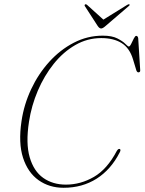

<svg xmlns="http://www.w3.org/2000/svg" viewBox="-20 -880 685 910"><path d="M548.5 -173.5Q554 -169.5 547 -157Q506 -76.5 438 -33.2Q370 10 281.5 10Q213.5 10 162.8 -26Q112 -62 89.2 -132.2Q66.5 -202.5 82 -306Q93.5 -384.5 127.5 -457Q161.5 -529.5 213.2 -586.8Q265 -644 329.8 -677.5Q394.5 -711 467 -711Q510.5 -711 536 -698Q561.5 -685 574 -672.2Q586.5 -659.5 590.5 -659.5Q595.5 -659.5 601.8 -672.2Q608 -685 614.2 -697.5Q620.5 -710 625.5 -710Q633 -710 635 -699L644.5 -547.5Q645.5 -538 636.5 -537Q630.5 -536.5 626.5 -545.5L610.5 -598.5Q594.5 -652 556.5 -675.8Q518.5 -699.5 460 -699.5Q394 -699.5 336.8 -666.5Q279.5 -633.5 234.5 -577.2Q189.5 -521 159.2 -450Q129 -379 117.5 -303.5Q101.5 -200.5 120.8 -134.5Q140 -68.5 185 -36.8Q230 -5 292.5 -5Q362 -5 425 -41.5Q488 -78 533.5 -164.5Q541 -177 548.5 -173.5ZM480.5 -757Q467 -745 459.5 -745Q451 -745 443 -757L382.5 -850.5Q379 -856 383.5 -859Q387.5 -861.5 392.5 -857L470 -787L583 -857Q590.5 -861.5 593.5 -859Q597 -856.5 589.5 -850.5Z"/></svg>

Font: Fraunces 72pt Thin
Style: Italic
Weight: 100
Italic angle: -16°
Version: Version 1.000;[b76b70a41]